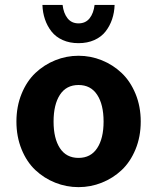

<svg xmlns="http://www.w3.org/2000/svg" viewBox="-20 -750 640 782"><path d="M152.8 -730H234.9Q238.8 -696.3 255.1 -675.5Q271.5 -654.8 299.8 -654.8Q328.6 -654.8 345 -675.5Q361.3 -696.3 365.2 -730H446.8Q445.8 -698.7 436.5 -671.4Q427.2 -644 409.9 -621.8Q392.6 -599.6 364.3 -586.9Q335.9 -574.2 299.8 -574.2Q263.7 -574.2 235.4 -586.9Q207 -599.6 189.7 -621.8Q172.4 -644 163.1 -671.4Q153.8 -698.7 152.8 -730ZM394.5 -5.9Q349.1 12.2 299.8 12.2Q250.5 12.2 205.1 -5.9Q159.7 -23.9 124.3 -57.1Q88.9 -90.3 67.9 -141.8Q46.9 -193.4 46.9 -254.9Q46.9 -316.4 67.9 -367.9Q88.9 -419.4 124.3 -452.9Q159.7 -486.3 205.1 -504.6Q250.5 -522.9 299.8 -522.9Q349.1 -522.9 394.5 -504.6Q439.9 -486.3 475.3 -452.9Q510.7 -419.4 532 -367.9Q553.2 -316.4 553.2 -254.9Q553.2 -193.4 532 -141.8Q510.7 -90.3 475.3 -57.1Q439.9 -23.9 394.5 -5.9ZM401.9 -254.9Q401.9 -324.2 375.7 -364Q349.6 -403.8 299.8 -403.8Q250 -403.8 224.1 -364Q198.2 -324.2 198.2 -254.9Q198.2 -186 224.1 -146.5Q250 -106.9 299.8 -106.9Q349.6 -106.9 375.7 -146.5Q401.9 -186 401.9 -254.9Z"/></svg>

Font: Office Code Pro Bold
Style: Regular
Weight: 700
Designer: Nathan Rutzky & Paul D. Hunt
Foundry: Adobe Systems Incorporated
Version: Version 1.004;PS 001.004;hotconv 1.0.70;makeotf.lib2.5.58329